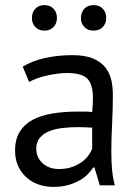

<svg xmlns="http://www.w3.org/2000/svg" viewBox="-20 -724 536 752"><path d="M39 0ZM69 -463Q107 -486 157.5 -497Q208 -508 263 -508Q315 -508 346.5 -494Q378 -480 394.5 -457.5Q411 -435 416.5 -408Q422 -381 422 -354Q422 -294 419 -237Q416 -180 416 -129Q416 -92 419 -59Q422 -26 430 2H371L350 -68H345Q336 -54 322.5 -40.5Q309 -27 290 -16.5Q271 -6 246 1Q221 8 189 8Q157 8 129.5 -2Q102 -12 82 -30.5Q62 -49 50.5 -75Q39 -101 39 -134Q39 -178 57 -207.5Q75 -237 107.5 -254.5Q140 -272 185.5 -279.5Q231 -287 286 -287Q300 -287 313.5 -287Q327 -287 341 -285Q344 -315 344 -339Q344 -394 322 -416Q300 -438 242 -438Q225 -438 205.5 -435.5Q186 -433 165.5 -428.5Q145 -424 126.5 -417.5Q108 -411 94 -403ZM211 -62Q239 -62 261 -69.5Q283 -77 299 -88.5Q315 -100 325.5 -114Q336 -128 341 -141V-224Q327 -225 312.5 -225.5Q298 -226 284 -226Q253 -226 223.5 -222.5Q194 -219 171.5 -209.5Q149 -200 135.5 -183.5Q122 -167 122 -142Q122 -107 147 -84.5Q172 -62 211 -62ZM105 -653Q105 -676 118.5 -690Q132 -704 154 -704Q176 -704 189.5 -690Q203 -676 203 -653Q203 -632 189.5 -618Q176 -604 154 -604Q132 -604 118.5 -618Q105 -632 105 -653ZM297 -653Q297 -676 310.5 -690Q324 -704 346 -704Q369 -704 382.5 -690Q396 -676 396 -653Q396 -632 382.5 -618Q369 -604 346 -604Q324 -604 310.5 -618Q297 -632 297 -653Z"/></svg>

Font: PT Sans
Style: Regular
Weight: 400
Version: Version 2.003W OFL; ttfautohint (v1.6)